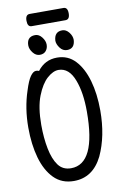

<svg xmlns="http://www.w3.org/2000/svg" viewBox="-109 -1063 717 1146"><g transform="rotate(-10 250.0 -490.0)"><path d="M166 -874Q189 -874 206.5 -851.5Q224 -829 224 -806.5Q224 -784 211 -768.5Q198 -753 174 -753Q150 -753 132.5 -775.5Q115 -798 115 -820.5Q115 -843 125 -857Q138 -874 166 -874ZM360 -930H155Q130 -930 130 -967Q130 -1004 156 -1004H361Q386 -1004 386 -967Q386 -930 360 -930ZM244 24Q170 24 123 -24Q76 -72 53 -153Q30 -234 30 -337Q30 -454 64 -556Q82 -614 99.5 -638.5Q117 -663 134 -663Q145 -663 152 -659Q197 -719 271 -719Q337 -719 381 -672Q425 -625 448 -545Q471 -465 471 -363Q471 -209 417 -93Q417 -93 417 -93Q359 24 244 24ZM339 -753Q313 -753 296 -776Q279 -799 279 -820Q282 -874 330 -874Q353 -874 370.5 -852Q388 -830 388 -806Q385 -753 339 -753ZM240 -54Q391 -54 391 -371Q391 -486 362 -562Q331 -645 267 -645Q234 -645 198 -613Q162 -581 135.5 -513.5Q109 -446 109 -339Q109 -260 122 -194.5Q135 -129 162.5 -91.5Q190 -54 240 -54Z"/></g></svg>

Font: Moon Stars Kai HW
Style: Bold
Weight: 700
Designer: GuiWonder
Version: Version 1.101